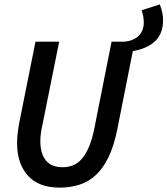

<svg xmlns="http://www.w3.org/2000/svg" viewBox="-20 -844 764 876"><path d="M252 12Q156 12 107 -43Q58 -98 58 -190Q58 -216 61 -239.5Q64 -263 69 -290L142 -654H250L175 -281Q170 -259 167 -239Q164 -219 164 -200Q164 -143 189.5 -112Q215 -81 266 -81Q291 -81 313.5 -90Q336 -99 354 -120Q372 -141 386.5 -175.5Q401 -210 411 -261L489 -654H550Q592 -659 614 -682Q636 -705 636 -742Q636 -754 633.5 -769Q631 -784 626 -797L709 -824Q724 -786 724 -752Q724 -691 688 -656.5Q652 -622 586 -611L515 -253Q500 -179 475.5 -128Q451 -77 418 -46Q385 -15 343 -1.5Q301 12 252 12Z"/></svg>

Font: Source Code Pro Semibold
Style: Italic
Weight: 600
Italic angle: -11°
Monospace: yes
Designer: Paul D. Hunt, Teo Tuominen
Foundry: Adobe Systems Incorporated
Version: Version 1.050;PS 1.000;hotconv 16.6.51;makeotf.lib2.5.65220